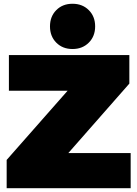

<svg xmlns="http://www.w3.org/2000/svg" viewBox="-20 -991 723 1011"><path d="M15.1 0V-148.9L335.9 -513.2H26.9V-701.2H661.1V-550.8L339.8 -185.1H668V0ZM276.4 -766.4Q243.2 -799.8 243.2 -852.1Q243.2 -904.3 276.4 -937.7Q309.6 -971.2 361.8 -971.2Q414.1 -971.2 447.5 -937.7Q481 -904.3 481 -852.1Q481 -799.8 447.5 -766.4Q414.1 -732.9 361.8 -732.9Q309.6 -732.9 276.4 -766.4Z"/></svg>

Font: Trueno UltraBlack
Style: Regular
Weight: 950
Designer: Julieta Ulanovsky
Foundry: Julieta Ulanovsky
Version: Version 3.001b | FøM Fix